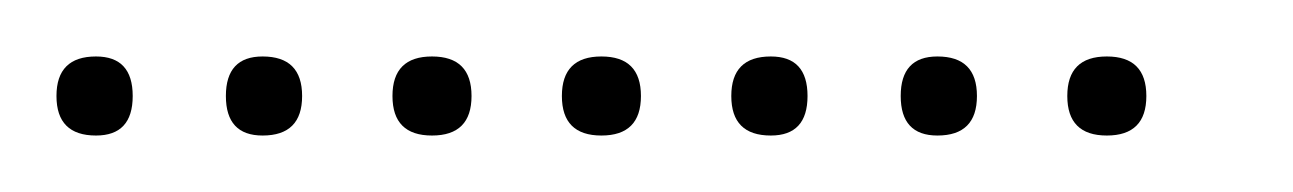

<svg xmlns="http://www.w3.org/2000/svg" viewBox="-20 -298 458 68"><path d="M14 -250Q0 -250 0 -264Q0 -278 14 -278Q27 -278 27 -264Q27 -250 14 -250ZM73 -250Q60 -250 60 -264Q60 -278 73 -278Q87 -278 87 -264Q87 -250 73 -250ZM133 -250Q119 -250 119 -264Q119 -278 133 -278Q147 -278 147 -264Q147 -250 133 -250ZM193 -250Q179 -250 179 -264Q179 -278 193 -278Q207 -278 207 -264Q207 -250 193 -250ZM253 -250Q239 -250 239 -264Q239 -278 253 -278Q266 -278 266 -264Q266 -250 253 -250ZM312 -250Q299 -250 299 -264Q299 -278 312 -278Q326 -278 326 -264Q326 -250 312 -250ZM372 -250Q358 -250 358 -264Q358 -278 372 -278Q386 -278 386 -264Q386 -250 372 -250Z"/></svg>

Font: FRB American Cursive Just Xheight
Style: Italic
Weight: 400
Italic angle: -25°
Version: Version 2.0;Modular Font Editor K font №1